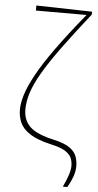

<svg xmlns="http://www.w3.org/2000/svg" viewBox="-62 -782 522 1024"><g transform="rotate(5 198.5 -270.0)"><path d="M315 205Q351 130 351 92Q351 72 344.5 52.5Q338 33 313 15.5Q288 -2 233 -14Q158 -31 118.5 -57Q79 -83 65 -115.5Q51 -148 51 -184Q51 -219 65 -264.5Q79 -310 113 -372.5Q147 -435 207.5 -519.5Q268 -604 361 -718H90V-745L389 -738V-723Q302 -613 242.5 -531.5Q183 -450 147 -388.5Q111 -327 95.5 -279Q80 -231 80 -187Q80 -130 117 -95Q154 -60 245 -40Q303 -27 331 -7Q359 13 368 38Q377 63 377 90Q377 118 367 146Q357 174 339 205Z"/></g></svg>

Font: Source Serif 4 ExtraLight
Style: Regular
Weight: 200
Designer: Frank Grießhammer
Foundry: Adobe
Version: Version 4.005;hotconv 1.1.0;makeotfexe 2.6.0